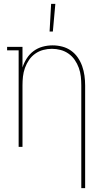

<svg xmlns="http://www.w3.org/2000/svg" viewBox="-20 -764 540 999"><path d="M403 215V-320Q403 -343 400.5 -366Q398 -389 390 -411Q382 -433 369 -452Q356 -471 337 -484.5Q318 -498 295.5 -504Q273 -510 250 -510Q227 -510 204.5 -504Q182 -498 163 -484.5Q144 -471 131 -452Q118 -433 110 -411Q102 -389 99.5 -366Q97 -343 97 -320V0H77V-502H17V-520H97V-413Q105 -438 119.5 -460.5Q134 -483 155 -498.5Q176 -514 201.5 -521Q227 -528 254 -528Q279 -528 304 -521.5Q329 -515 349.5 -500.5Q370 -486 384.5 -465Q399 -444 407.5 -420Q416 -396 419.5 -370.5Q423 -345 423 -320V215ZM238 -600 246 -744H268L255 -600Z"/></svg>

Font: Iosevka Curly Slab Thin
Style: Regular
Weight: 100
Monospace: yes
Designer: Belleve Invis
Foundry: Belleve Invis
Version: Version 22.1.2; ttfautohint (v1.8.4)